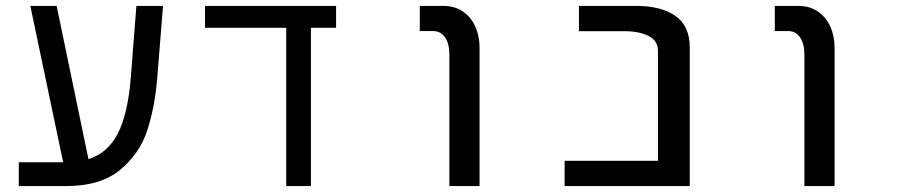

<svg xmlns="http://www.w3.org/2000/svg" viewBox="-20 -629 3040 649"><path d="M43.5 -80.5H193.5L82.5 -609H171.5L279 -91Q344 -111.5 378 -177.2Q412 -243 422 -365L441 -609H531L511.5 -365Q503.5 -268 478 -189Q452.5 -110 386.2 -55Q320 0 203 0H43.5Z M947.5 -535H673V-609H1116V-535H1031V0H947.5Z M1444 -524H1399V-609H1479.5Q1517 -609 1544.5 -590.2Q1572 -571.5 1586.5 -539.5Q1601 -507.5 1601 -468.5V0H1499V-444.5Q1499 -481.5 1484.2 -502.8Q1469.5 -524 1444 -524Z M1888.5 -85.5H2204V-458Q2204 -491.5 2172 -507.5Q2140 -523.5 2093 -523.5H1937V-609H2131.5Q2214.5 -609 2263 -575.2Q2311.5 -541.5 2311.5 -469V0H1888.5Z M2644 -524H2599V-609H2679.5Q2717 -609 2744.5 -590.2Q2772 -571.5 2786.5 -539.5Q2801 -507.5 2801 -468.5V0H2699V-444.5Q2699 -481.5 2684.2 -502.8Q2669.5 -524 2644 -524Z"/></svg>

Font: JuliaMono
Style: Regular
Weight: 400
Monospace: yes
Designer: cormullion
Foundry: corm
Version: Version 0.055; ttfautohint (v1.8.4)